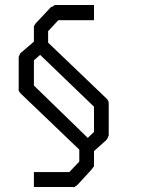

<svg xmlns="http://www.w3.org/2000/svg" viewBox="-20 -679 580 770"><path d="M332 -126 357 -150V-251L141 -459L116 -437V-336ZM357 -73V-20V-12Q356.5 -11 354.5 -9Q352.5 -7 352 -6Q350 -2 348 0L292 61Q288 65 286 66Q284.5 66.5 282 68.5Q279.5 70.5 279 71Q278 71.5 276 71.5Q275 71.5 273.2 71.2Q271.5 71 271 71H116V11H258L298 -31V-79L64 -303Q60 -307 59 -309Q58.5 -310 57 -312.5Q55.5 -315 55 -316Q54.5 -317 54.5 -319Q54.5 -320 54.8 -321.8Q55 -323.5 55 -324V-450Q55 -452 56.5 -454.5Q58 -457 58 -458Q58.5 -459 59.5 -461.5Q60.5 -464 61 -465Q62 -466 64 -467.5Q66 -469 67 -470L116 -512V-565Q116 -566 115.8 -567.8Q115.5 -569.5 115.5 -570.5Q115.5 -572 116 -573L119 -579Q119.5 -580 121 -582Q122.5 -584 123 -585L180 -646Q182 -649.5 186 -651Q190 -653 193 -654Q193.5 -654 196.2 -656.5Q199 -659 201 -659H357V-598H214L173 -554V-508L407 -284Q411 -280 412 -278Q415 -273.5 415 -271Q416 -268 416 -263V-137Q416 -135 413 -129Q412 -126 410 -122Q409 -120 405 -116Z"/></svg>

Font: IBM 3270
Style: Regular
Weight: 400
Monospace: yes
Version: Version 2.3.1